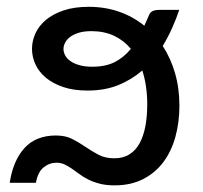

<svg xmlns="http://www.w3.org/2000/svg" viewBox="-20 -537 596 564"><path d="M251 -341Q290 -341 316.8 -354.5Q343.5 -368 364.5 -393.5Q343.5 -418.5 314.8 -432Q286 -445.5 248.5 -445.5Q227 -445.5 211.5 -440.8Q196 -436 186 -428.5Q176 -421 171.2 -411.5Q166.5 -402 166.5 -393Q166.5 -384 171.2 -374.8Q176 -365.5 186.2 -358Q196.5 -350.5 212.5 -345.8Q228.5 -341 251 -341ZM506.5 -508Q498 -482.5 486 -455.5Q474 -428.5 458 -402Q481.5 -366 494.2 -322Q507 -278 507 -226.5Q507 -177.5 495.2 -135Q483.5 -92.5 459.8 -60.8Q436 -29 400.2 -10.8Q364.5 7.5 316.5 7.5Q291.5 7.5 272.5 2.5Q253.5 -2.5 239 -9.8Q224.5 -17 213 -25.8Q201.5 -34.5 190.8 -41.8Q180 -49 169.5 -54Q159 -59 146 -59Q125 -59 108 -45.2Q91 -31.5 85.5 0H8.5Q18.5 -65.5 52 -102.2Q85.5 -139 144.5 -139Q172.5 -139 192.8 -128.5Q213 -118 231.2 -105.5Q249.5 -93 269.2 -82.5Q289 -72 316 -72Q341.5 -72 360 -83.5Q378.5 -95 390 -116Q401.5 -137 407 -166Q412.5 -195 412.5 -230.5Q412.5 -285.5 398 -330Q367.5 -303.5 328 -287.2Q288.5 -271 237 -271Q196.5 -271 166 -281.2Q135.5 -291.5 115 -308.5Q94.5 -325.5 84.2 -347.8Q74 -370 74 -393.5Q74 -417 84.2 -439.2Q94.5 -461.5 115.2 -478.8Q136 -496 167.2 -506.5Q198.5 -517 240.5 -517Q288 -517 329.2 -502.8Q370.5 -488.5 404 -461.5Q406.5 -466 408.2 -470.8Q410 -475.5 412.5 -480.5Q415.5 -487.5 417.8 -492.8Q420 -498 423.5 -501.2Q427 -504.5 433 -506.2Q439 -508 449.5 -508Z"/></svg>

Font: Lato 2
Style: Regular
Weight: 500
Designer: Lukasz Dziedzic with Adam Twardoch and Botio Nikoltchev
Foundry: tyPoland Lukasz Dziedzic
Version: Version 2.015; 2015-08-06; http://www.latofonts.com/